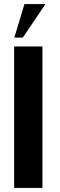

<svg xmlns="http://www.w3.org/2000/svg" viewBox="-20 -930 295 950"><path d="M190 0H50V-700H190V0ZM101 -910H205L93 -744H51L101 -910Z"/></svg>

Font: CAT North
Style: Regular
Weight: 400
Designer: Peter Wiegel
Foundry: Peter Wiegel
Version: Version 1.000